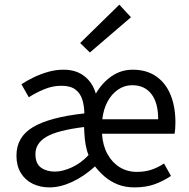

<svg xmlns="http://www.w3.org/2000/svg" viewBox="-20 -801 818 833"><path d="M194.3 12Q153.6 12 121.2 -4.1Q88.8 -20.1 70.1 -51.1Q51.4 -82 51.4 -125.8Q51.4 -206.8 123.1 -249.5Q194.8 -292.3 345.9 -309Q345.7 -340.1 337.5 -367.6Q329.3 -395.2 307.9 -412Q286.5 -428.9 246.3 -428.9Q207.7 -428.9 170.9 -413.4Q134 -397.9 104.9 -379L73 -435.4Q95.3 -450.4 125 -464.9Q154.7 -479.4 188.1 -489Q221.5 -498.6 256.3 -498.6Q310.2 -498.6 346.1 -470.5Q382 -442.5 395.7 -394.7Q423.5 -442.5 464.5 -470.5Q505.5 -498.6 555.9 -498.6Q615.8 -498.6 657.1 -470Q698.5 -441.5 719.8 -390Q741.1 -338.5 741.1 -268.8Q741.1 -256.3 740.1 -243Q739.2 -229.8 737.2 -220.8H422.5Q425.8 -169.7 446.3 -132.6Q466.7 -95.5 499.5 -75.4Q532.4 -55.3 573.5 -55.3Q609 -55.3 637.3 -64.8Q665.5 -74.4 691.7 -91.6L721.7 -37.7Q689.2 -15.6 651.2 -1.8Q613.3 12 563.6 12Q523.3 12 491.6 -0.5Q459.9 -13.1 435.4 -33.8Q411 -54.6 392.2 -79Q343.1 -34.8 292.1 -11.4Q241.2 12 194.3 12ZM217.8 -56.5Q251.4 -56.5 291.5 -74.8Q331.7 -93.1 364.2 -128.3Q356.1 -147.6 351.6 -172.9Q347.1 -198.2 345.9 -225.6L344.7 -249.9Q229 -235.6 181.4 -207.5Q133.7 -179.4 133.7 -132.7Q133.7 -91.2 157.9 -73.8Q182.1 -56.5 217.8 -56.5ZM423.8 -283.6H666.3Q666.3 -355 636.8 -393.2Q607.3 -431.3 553.4 -431.3Q520 -431.3 492.2 -412.3Q464.3 -393.2 446.5 -360.1Q428.8 -326.9 423.8 -283.6ZM370 -573.3 327.7 -614.3 497.7 -780.8 548.2 -726.2Z"/></svg>

Font: Source Sans Variable
Style: Regular
Weight: 200
Designer: Paul D. Hunt
Foundry: Adobe Systems Incorporated
Version: Version 3.006;hotconv 1.0.111;makeotfexe 2.5.65597